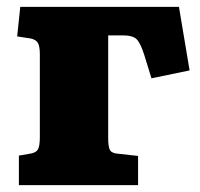

<svg xmlns="http://www.w3.org/2000/svg" viewBox="-20 -539 582 559"><path d="M35 0V-86L70 -92Q86 -95 91 -105Q96 -115 96 -140V-381Q96 -405 90 -414.5Q84 -424 69 -427L30 -433L39 -519H501L532 -334L421 -311L400 -379Q389 -414 377.5 -425Q366 -436 338 -436H295V-136Q295 -115 299 -104.5Q303 -94 319 -92L382 -85V0Z"/></svg>

Font: Literata 12pt ExtraBold
Style: Regular
Weight: 800
Designer: Latin by Veronika Burian and Jose Scaglione. Greek by Irene Vlachou. Cyrillic by Vera Evstafieva.
Foundry: TypeTogether
Version: Version 3.002